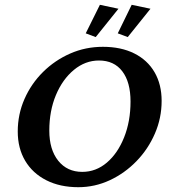

<svg xmlns="http://www.w3.org/2000/svg" viewBox="-20 -779 722 808"><path d="M309.6 8.8Q232.4 8.8 174.8 -20.5Q117.2 -49.8 85.9 -102.5Q54.7 -155.3 54.7 -225.6Q54.7 -297.9 83 -362.3Q111.3 -426.8 161.1 -476.1Q210.9 -525.4 275.4 -553.7Q339.8 -582 413.1 -582Q489.3 -582 544.9 -554.2Q600.6 -526.4 630.4 -475.1Q660.2 -423.8 660.2 -354.5Q660.2 -282.2 631.8 -216.8Q603.5 -151.4 554.2 -100.6Q504.9 -49.8 441.9 -20.5Q378.9 8.8 309.6 8.8ZM326.2 -55.7Q383.8 -55.7 429.7 -94.7Q475.6 -133.8 502.4 -201.2Q529.3 -268.6 529.3 -351.6Q529.3 -433.6 494.6 -479Q460 -524.4 396.5 -524.4Q338.9 -524.4 291 -484.9Q243.2 -445.3 215.3 -378.9Q187.5 -312.5 187.5 -229.5Q187.5 -149.4 225.1 -102.5Q262.7 -55.7 326.2 -55.7ZM517.6 -623 475.6 -638.7 534.2 -758.8 613.3 -742.2ZM382.8 -623 340.8 -638.7 400.4 -758.8 478.5 -742.2Z"/></svg>

Font: Crimson Pro SemiBold
Style: Italic
Weight: 600
Italic angle: -12°
Designer: Jacques Le Bailly
Foundry: Baron von Fonthausen
Version: Version 1.003